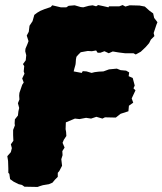

<svg xmlns="http://www.w3.org/2000/svg" viewBox="-20 -716 644 761"><path d="M34 4 20 -6 17 -27 13 -31V-48L12 -78L9 -97L23 -113L27 -129L23 -144L33 -158L32 -181V-201L39 -219L38 -227L39 -243L51 -258L53 -275L56 -288L51 -307L57 -322L56 -337L57 -348L68 -380L74 -389L68 -405L77 -424L74 -433L76 -454L71 -462L82 -477L84 -497L80 -513L81 -523L89 -542L93 -553L86 -575L94 -590L97 -614L109 -632L116 -657L128 -666L140 -673L157 -680L181 -688L187 -695L221 -687H243L252 -693L276 -695L300 -688L310 -687L332 -693L347 -695L361 -691L369 -696L388 -692L410 -687L412 -691H453L466 -696L477 -690L494 -695L533 -694L554 -690L573 -673L587 -663L591 -645L604 -628L600 -618L589 -585L592 -573L578 -559L571 -545L557 -529L538 -511L518 -500L509 -505H475L451 -508L427 -512L411 -505L394 -513L378 -507H367L361 -516L344 -513L328 -514L300 -509L290 -499L283 -491L281 -481L280 -466L279 -459L275 -445L272 -433L304 -427L308 -434L323 -433L343 -427L355 -430L371 -432L390 -433L412 -441L443 -444L458 -438L480 -436L492 -429L490 -414L506 -407L514 -377L509 -366L517 -358L502 -326L508 -309L491 -297L489 -275L458 -265L439 -250L396 -251L386 -246L362 -253L341 -246L321 -249L295 -244L277 -246L241 -231L240 -204L242 -193L243 -177L233 -162L228 -150L236 -131L227 -117L228 -101L223 -85L226 -59L215 -38L209 -31V-15L197 -3L188 8L174 14L150 18L137 22L129 25L77 24L67 17L54 14Z"/></svg>

Font: Winky Rough Black
Style: Italic
Weight: 900
Italic angle: -8.97852°
Designer: Simon Atzbach
Foundry: typofactur
Version: Version 1.206; ttfautohint (v1.8.4.7-5d5b)